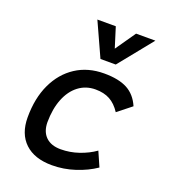

<svg xmlns="http://www.w3.org/2000/svg" viewBox="-142 -878 871 990"><g transform="rotate(20 293.0 -383.0)"><path d="M271.5 -83Q322.3 -83 370.8 -99.6Q419.4 -116.2 457 -143.1L492.2 -63Q444.3 -30.3 382.8 -10.3Q321.3 9.8 257.3 9.8Q161.1 9.8 108.4 -40Q55.7 -89.8 55.7 -180.2Q55.7 -285.2 92.3 -363Q128.9 -440.9 195.1 -484.1Q261.2 -527.3 350.1 -527.3Q430.2 -527.3 477.5 -502Q524.9 -476.6 549.3 -419.9L473.6 -359.9Q448.2 -398.9 415.5 -416.7Q382.8 -434.6 336.4 -434.6Q283.7 -434.6 243.9 -404.3Q204.1 -374 182.4 -319.3Q160.6 -264.6 160.2 -190.9Q160.6 -139.6 189.7 -111.3Q218.8 -83 271.5 -83ZM305.7 -590.8 221.2 -776.4H322.3L359.9 -656.2H350.1L433.6 -776.4H539.6L389.6 -590.8Z"/></g></svg>

Font: Cascadia Code PL
Style: Italic
Weight: 400
Italic angle: -10°
Monospace: yes
Designer: Aaron Bell
Foundry: Saja Typeworks
Version: Version 2404.023